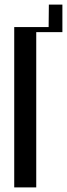

<svg xmlns="http://www.w3.org/2000/svg" viewBox="-20 -817 292 837"><path d="M42 -699H192L193 -797H252V-677H138V0H42Z"/></svg>

Font: Moniqa Narrow Heading
Style: Bold
Weight: 700
Width: 4
Designer: Rajesh Rajput
Foundry: Rajesh Rajput
Version: Version 1.000